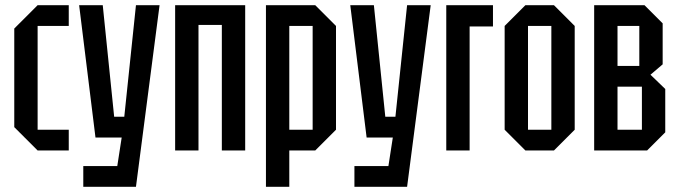

<svg xmlns="http://www.w3.org/2000/svg" viewBox="-20 -580 2614 740"><path d="M35 -90V-470L125 -560H245V-480H125V-80H245V0H125Z M301 140V60H432L449 -50H348L285 -560H376L420 -130H459L504 -560H595L504 140Z M655 0V-560H925V0H835V-484H745V0Z M1005 140V-560H1195L1275 -480V-80L1195 0H1095V140ZM1185 -480H1095V-80H1185Z M1346 140V60H1477L1494 -50H1393L1330 -560H1421L1465 -130H1504L1549 -560H1640L1549 140Z M1700 0V-560H1880V-478H1790V0Z M1925 -80V-480L2005 -560H2115L2195 -480V-80L2115 0H2005ZM2015 -80H2105V-480H2015Z M2270 -560V0H2474L2544 -70V-237L2487 -292L2534 -332V-490L2464 -560ZM2360 -326V-480H2444V-326ZM2360 -80V-246H2454V-80Z"/></svg>

Font: Tektur Condensed
Style: Regular
Weight: 400
Width: 3
Designer: Adam Jagosz
Foundry: Adam Jagosz
Version: Version 1.005;gftools[0.9.30]